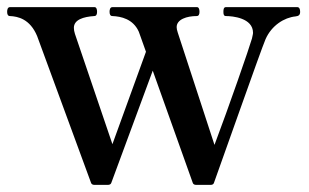

<svg xmlns="http://www.w3.org/2000/svg" viewBox="-36 -504 867 538"><path d="M597 -484C591 -484 590 -478 590 -471C590 -464 591 -459 597 -459C615 -459 673 -454 673 -412C673 -408 671 -402 670 -396C663 -371 605 -204 565 -98L462 -413C460 -419 459 -424 459 -428C459 -450 488 -459 515 -459C521 -459 523 -464 523 -471C523 -478 521 -484 516 -484H279C273 -484 271 -478 271 -471C271 -464 273 -459 279 -459C303 -458 337 -451 353 -415L373 -359L279 -100L174 -409C172 -415 171 -421 171 -426C171 -449 198 -457 228 -459C234 -459 236 -464 236 -471C236 -478 234 -484 229 -484H-8C-14 -484 -16 -478 -16 -471C-16 -464 -14 -459 -8 -459C14 -458 48 -451 68 -403L219 8C220 12 224 14 228 14H267C271 14 275 12 276 8L392 -306L504 8C505 12 509 14 513 14H555C559 14 563 12 564 7C582 -42 695 -364 708 -394C725 -433 761 -455 792 -458C801 -459 805 -462 805 -471C805 -478 803 -484 797 -484Z"/></svg>

Font: Shippori Mincho OTF SemiBold
Style: Regular
Weight: 600
Designer: FONTDASU
Foundry: FONTDASU / Google Inc. / but / Adobe
Version: Version 3.300;hotconv 1.0.109;makeotfexe 2.5.65596